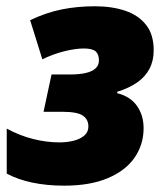

<svg xmlns="http://www.w3.org/2000/svg" viewBox="-20 -583 533 613"><path d="M184.6 9.8Q129.4 9.8 82.3 -0.2Q35.2 -10.3 1.5 -28.8V-172.4Q43 -149.9 85.9 -139.2Q128.9 -128.4 169.4 -128.4Q193.4 -128.4 214.4 -133.5Q235.4 -138.7 248.8 -149.9Q262.2 -161.1 262.2 -179.2Q262.2 -202.1 244.1 -214.1Q226.1 -226.1 179.2 -226.1H119.1L144.5 -345.2H204.1Q232.9 -345.2 253.4 -349.9Q273.9 -354.5 284.9 -364.5Q295.9 -374.5 295.9 -390.1Q295.9 -409.7 285.4 -418.9Q274.9 -428.2 247.6 -428.2Q221.2 -428.2 185.5 -419.4Q149.9 -410.6 115.2 -393.6L76.2 -518.6Q127.4 -543 177.5 -553Q227.5 -563 282.7 -563Q337.9 -563 380.1 -548.6Q422.4 -534.2 446.5 -503.4Q470.7 -472.7 470.7 -422.4Q470.7 -389.2 457.5 -363.8Q444.3 -338.4 418.7 -320.3Q393.1 -302.2 354.5 -290L354 -285.6Q396.5 -274.9 417.5 -244.6Q438.5 -214.4 438.5 -173.8Q438.5 -121.6 409.7 -79.8Q380.9 -38.1 324.2 -14.2Q267.6 9.8 184.6 9.8Z"/></svg>

Font: Open Sans SemiCondensed ExtraBold
Style: Italic
Weight: 800
Width: 4
Italic angle: -12°
Designer: Monotype Design Team
Foundry: Monotype Imaging Inc.
Version: Version 3.003